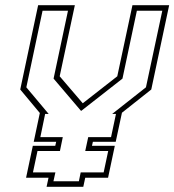

<svg xmlns="http://www.w3.org/2000/svg" viewBox="-20 -720 672 740"><path d="M159.5 0 167 -35H80.5L106.5 -158H193L196.5 -173.5H110L133.5 -284.5L58 -375L127 -700H268.5L210 -426L299 -322L432 -426L490.5 -700H632L563 -375L450 -285.5L426 -173.5H338L334.5 -158H422.5L396.5 -35H308.5L301 0ZM186 -21.5H284L291 -55.5H379.5L397 -138H308.5L320 -191.5H408L427 -281H412.5L542.5 -383.5L605.5 -678.5H507.5L452 -417L293.5 -293H292L186.5 -417L242 -678.5H144L81.5 -383.5L167.5 -281H154L135.5 -191.5H222L211 -138H124.5L107 -55.5H193.5Z"/></svg>

Font: Tourney ExtraLight
Style: Italic
Weight: 250
Italic angle: -12°
Version: Version 1.015